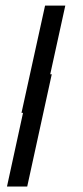

<svg xmlns="http://www.w3.org/2000/svg" viewBox="-20 -616 298 688"><path d="M141.5 -596H214L160 -350H165.5L77.5 52.5H5L62.5 -211.5H57Z"/></svg>

Font: Besley* Narrow Semi
Style: Italic
Weight: 600
Width: 4
Italic angle: -13°
Designer: Owen Earl
Foundry: indestructible type*
Version: Version 3.000; ttfautohint (v1.8.3)